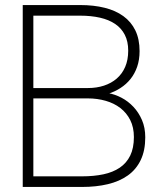

<svg xmlns="http://www.w3.org/2000/svg" viewBox="-20 -740 624 760"><path d="M305 0H70V-720H297.5Q351 -720 394.2 -709.2Q437.5 -698.5 468.2 -676.2Q499 -654 515.8 -619.5Q532.5 -585 532.5 -537.5Q532.5 -503.5 523 -476Q513.5 -448.5 496.8 -427.5Q480 -406.5 457.2 -391.8Q434.5 -377 407.5 -368.5V-371.5Q434.5 -367 460.8 -353.2Q487 -339.5 508 -317.2Q529 -295 542 -264.8Q555 -234.5 555 -196.5Q555 -144 537 -106.5Q519 -69 486 -45.5Q453 -22 407 -11Q361 0 305 0ZM305 -42Q351.5 -42 389.2 -50Q427 -58 454 -76.2Q481 -94.5 495.5 -124.2Q510 -154 510 -197.5Q510 -236 495.5 -264.8Q481 -293.5 456.2 -312.5Q431.5 -331.5 398.2 -341Q365 -350.5 328 -350.5H112V-42ZM297.5 -678H112V-391.5H328Q362.5 -391.5 391.5 -401Q420.5 -410.5 442 -429Q463.5 -447.5 475.5 -475.2Q487.5 -503 487.5 -539.5Q487.5 -576 474 -602.2Q460.5 -628.5 435.8 -645.2Q411 -662 375.8 -670Q340.5 -678 297.5 -678Z"/></svg>

Font: Vela Sans GX ExtLt
Style: Regular
Weight: 200
Designer: Principal design: Mikhail Sharanda - project Manrope.
Design modification: Ravid Balaliev
Foundry: Mikhail Sharanda
Version: Version 1.001